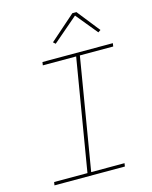

<svg xmlns="http://www.w3.org/2000/svg" viewBox="-134 -1009 867 1096"><g transform="rotate(-15 300.0 -461.5)"><path d="M49 0 52 -19H249L359 -679H162L165 -698H581L578 -679H381L271 -19H468L465 0ZM426 -923 532 -789 517 -779 413 -906 265 -779 252 -791 402 -923Z"/></g></svg>

Font: IBM Plex Mono Thin
Style: Italic
Weight: 100
Italic angle: -9°
Monospace: yes
Designer: Mike Abbink, Paul van der Laan, Pieter van Rosmalen
Foundry: Bold Monday
Version: Version 2.3